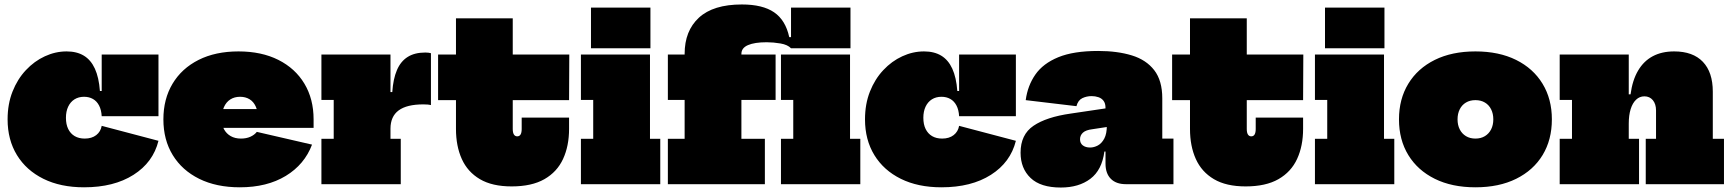

<svg xmlns="http://www.w3.org/2000/svg" viewBox="-20 -824 7740 859"><path d="M356 14Q251 14 174.2 -24Q97.5 -62 55.8 -130.2Q14 -198.5 14 -290Q14 -358.5 36 -414.2Q58 -470 95.8 -510.2Q133.5 -550.5 180.8 -572.2Q228 -594 278 -594Q323.5 -594 355 -575Q386.5 -556 404.5 -516.8Q422.5 -477.5 427 -417H478L435 -304Q433.5 -332.5 423.2 -352Q413 -371.5 395.8 -381.2Q378.5 -391 356 -391Q331.5 -391 313.2 -379.5Q295 -368 285 -346.8Q275 -325.5 275 -297Q275 -267.5 285.2 -246.8Q295.5 -226 314.2 -215Q333 -204 359 -204Q390.5 -204 410.5 -219.5Q430.5 -235 435 -261L689 -194Q665 -97.5 577.2 -41.8Q489.5 14 356 14ZM435 -304V-580H689V-304Z M1053 14Q948 14 871.2 -24Q794.5 -62 752.8 -130.2Q711 -198.5 711 -290Q711 -381 752 -449.5Q793 -518 868.5 -556Q944 -594 1047 -594Q1150 -594 1225.5 -556Q1301 -518 1342 -449.5Q1383 -381 1383 -290Q1383 -280.5 1383 -271.2Q1383 -262 1383 -252H1133Q1134 -262.5 1134 -273.5Q1134 -284.5 1134 -295Q1134 -326 1124.2 -347.5Q1114.5 -369 1096.5 -380Q1078.5 -391 1054 -391Q1029 -391 1010.5 -379.2Q992 -367.5 982 -345Q972 -322.5 972 -290Q972 -264.5 982.5 -245.2Q993 -226 1012.2 -215Q1031.5 -204 1058 -204Q1082 -204 1100.2 -212.2Q1118.5 -220.5 1129 -234L1376 -177Q1342.5 -88 1258.5 -37Q1174.5 14 1053 14ZM873 -252V-336H1179L1173 -252Z M1727 -203H1773V0H1418V-203H1473V-377H1418V-580H1727ZM1908 -354Q1902 -355.5 1894.5 -356.2Q1887 -357 1874 -357Q1800 -357 1763.5 -330Q1727 -303 1727 -248L1693 -412H1735Q1739 -471 1755.8 -510.2Q1772.5 -549.5 1803.8 -569.2Q1835 -589 1883 -589Q1890.5 -589 1896.8 -588.2Q1903 -587.5 1908 -586Z M2274 -247Q2274 -230.5 2279.2 -222.2Q2284.5 -214 2294 -214Q2304 -214 2309 -222.2Q2314 -230.5 2314 -247V-298H2526V-248Q2526 -171 2499.2 -113Q2472.5 -55 2415.8 -22.5Q2359 10 2269 10Q2182 10 2127 -22.5Q2072 -55 2046 -112.8Q2020 -170.5 2020 -247V-376H1940V-580H2020V-742H2274V-580H2527L2526 -376H2274Z M2888 -203H2934V0H2579V-203H2634V-377H2579V-580H2888ZM2624 -790H2890V-608H2624Z M2968 0V-203H3043V-377H2968V-580H3043V-583Q3043 -686 3107 -745Q3171 -804 3299 -804Q3392 -804 3443.2 -769Q3494.5 -734 3511 -658H3598L3519 -608Q3504 -624 3472 -629.5Q3440 -635 3410 -635Q3356 -635 3326.5 -622.2Q3297 -609.5 3297 -583V-580H3450V-377H3297V-203H3402V0ZM3519 -608V-790H3785V-608ZM3783 -203H3829V0H3474V-203H3529V-377H3474V-580H3783Z M4192 14Q4087 14 4010.2 -24Q3933.5 -62 3891.8 -130.2Q3850 -198.5 3850 -290Q3850 -358.5 3872 -414.2Q3894 -470 3931.8 -510.2Q3969.5 -550.5 4016.8 -572.2Q4064 -594 4114 -594Q4159.5 -594 4191 -575Q4222.5 -556 4240.5 -516.8Q4258.5 -477.5 4263 -417H4314L4271 -304Q4269.5 -332.5 4259.2 -352Q4249 -371.5 4231.8 -381.2Q4214.5 -391 4192 -391Q4167.5 -391 4149.2 -379.5Q4131 -368 4121 -346.8Q4111 -325.5 4111 -297Q4111 -267.5 4121.2 -246.8Q4131.5 -226 4150.2 -215Q4169 -204 4195 -204Q4226.5 -204 4246.5 -219.5Q4266.5 -235 4271 -261L4525 -194Q4501 -97.5 4413.2 -41.8Q4325.5 14 4192 14ZM4271 -304V-580H4525V-304Z M5017 0Q4973.5 0 4949.8 -24Q4926 -48 4926 -92V-187L4940 -207L4932 -263L4926 -289V-341Q4926 -361.5 4917.2 -373Q4908.5 -384.5 4894.2 -389.2Q4880 -394 4864 -394Q4841.5 -394 4822.2 -384.8Q4803 -375.5 4796 -349L4569 -376Q4577.5 -440.5 4612 -490.2Q4646.5 -540 4714.8 -568Q4783 -596 4893 -596Q4979 -596 5043.5 -576.2Q5108 -556.5 5144 -510Q5180 -463.5 5180 -384V-204H5230V0ZM4726 15Q4635.5 15 4590.8 -27.8Q4546 -70.5 4546 -141Q4546 -222 4603.8 -261.2Q4661.5 -300.5 4771 -316L4953 -343V-259L4868 -246Q4838 -242.5 4825 -230.5Q4812 -218.5 4812 -201Q4812 -183 4824.5 -173.5Q4837 -164 4857 -164Q4874.5 -164 4891.8 -173.2Q4909 -182.5 4920.5 -204Q4932 -225.5 4932 -263L4955 -146H4921Q4910 -63 4858.2 -24Q4806.5 15 4726 15Z M5558 -247Q5558 -230.5 5563.2 -222.2Q5568.5 -214 5578 -214Q5588 -214 5593 -222.2Q5598 -230.5 5598 -247V-298H5810V-248Q5810 -171 5783.2 -113Q5756.5 -55 5699.8 -22.5Q5643 10 5553 10Q5466 10 5411 -22.5Q5356 -55 5330 -112.8Q5304 -170.5 5304 -247V-376H5224V-580H5304V-742H5558V-580H5811L5810 -376H5558Z M6172 -203H6218V0H5863V-203H5918V-377H5863V-580H6172ZM5908 -790H6174V-608H5908Z M6581 14Q6476 14 6399.2 -24Q6322.5 -62 6280.8 -130.2Q6239 -198.5 6239 -290Q6239 -381 6280.8 -449.5Q6322.5 -518 6399.2 -556Q6476 -594 6581 -594Q6686 -594 6762.8 -556Q6839.5 -518 6881.2 -449.5Q6923 -381 6923 -290Q6923 -198.5 6881.5 -130.2Q6840 -62 6763.2 -24Q6686.5 14 6581 14ZM6581 -204Q6605.5 -204 6623.5 -215Q6641.5 -226 6651.2 -245.2Q6661 -264.5 6661 -290Q6661 -315.5 6651.2 -335Q6641.5 -354.5 6623.5 -365.2Q6605.5 -376 6581 -376Q6556.5 -376 6538.5 -365.2Q6520.5 -354.5 6510.8 -335Q6501 -315.5 6501 -290Q6501 -264.5 6510.8 -245.2Q6520.5 -226 6538.5 -215Q6556.5 -204 6581 -204Z M7267 -203H7313V0H6958V-203H7013V-377H6958V-580H7267ZM7389 -203V-330Q7389 -358.5 7374.8 -375.8Q7360.5 -393 7337 -393Q7315.5 -393 7299.8 -378Q7284 -363 7275.5 -335.8Q7267 -308.5 7267 -271L7233 -402H7275Q7283.5 -465.5 7308.8 -508.2Q7334 -551 7374.5 -572.5Q7415 -594 7470 -594Q7554 -594 7598.5 -547.5Q7643 -501 7643 -414V-203H7693V0H7343V-203Z"/></svg>

Font: Hepta Slab ExtraLight Black
Style: Regular
Weight: 900
Version: Version 1.102